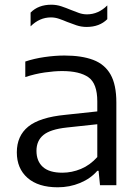

<svg xmlns="http://www.w3.org/2000/svg" viewBox="-20 -787 590 816"><path d="M225.5 9Q142.5 9 97 -31Q51.5 -71 51.5 -139.5Q51.5 -209.5 100.2 -249Q149 -288.5 258 -299L393.5 -313.5V-356Q393.5 -432 356 -458.5Q318.5 -485 244 -485Q211 -485 169.8 -479Q128.5 -473 87.5 -459.5V-525.5Q124.5 -538 169.2 -544.5Q214 -551 254 -551Q327 -551 376 -532.5Q425 -514 449.8 -470.5Q474.5 -427 474.5 -351.5V0H405L399 -61H393.5Q365 -28 320.5 -9.5Q276 9 225.5 9ZM135 -146Q135 -102 162.2 -77.5Q189.5 -53 245 -53Q285 -53 323.8 -69Q362.5 -85 393.5 -119.5V-259L263.5 -245Q194 -237.5 164.5 -213.2Q135 -189 135 -146ZM348 -672.5Q325.5 -672.5 304.8 -679.5Q284 -686.5 265 -694Q247.5 -701.5 230.8 -707.2Q214 -713 196.5 -713Q148 -713 110 -675V-733.5Q143 -767 198 -767Q220.5 -767 241.2 -760Q262 -753 281 -745Q298.5 -738 315.2 -732Q332 -726 349.5 -726Q398 -726 436 -764V-705.5Q403 -672.5 348 -672.5Z"/></svg>

Font: Encode Sans SemiExpanded SemiExpanded
Style: Regular
Weight: 400
Width: 6
Designer: Multiple Designers
Foundry: Impallari Type
Version: Version 3.000; ttfautohint (v1.8.3) -l 8 -r 50 -G 200 -x 14 